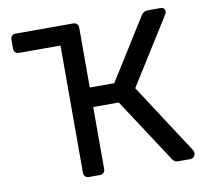

<svg xmlns="http://www.w3.org/2000/svg" viewBox="-78 -787 949 873"><g transform="rotate(-10 396.5 -350.0)"><path d="M753 -35Q755 -31 755 -24Q755 -14 748.5 -7Q742 0 732 0H676Q665 0 659 -4.5Q653 -9 649 -15L456 -310H338V-23Q338 -13 331.5 -6.5Q325 0 314 0H263Q253 0 246.5 -6.5Q240 -13 240 -23V-611H48Q38 -611 31.5 -617.5Q25 -624 25 -634V-676Q25 -687 31.5 -693.5Q38 -700 48 -700H314Q325 -700 331.5 -693.5Q338 -687 338 -676V-400H451L629 -684Q634 -692 642 -696Q650 -700 663 -700H718Q728 -700 733 -694Q738 -688 738 -680Q738 -674 733 -667L541 -361Z"/></g></svg>

Font: RubikRegular
Style: Regular
Weight: 400
Designer: Hubert and Fischer
Foundry: Hubert and Fischer
Version: Version 2.300;gftools[0.9.30]